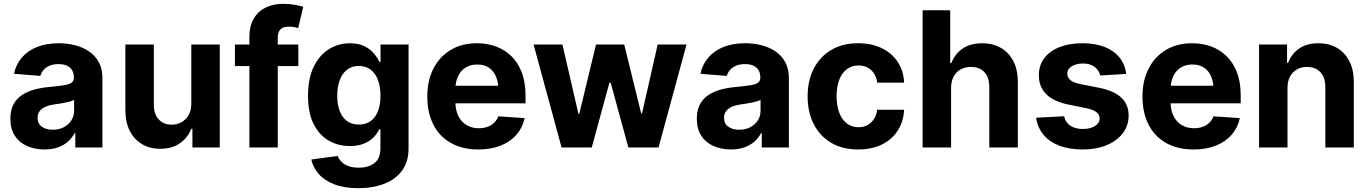

<svg xmlns="http://www.w3.org/2000/svg" viewBox="-20 -782 7259 1018"><path d="M216.2 10.4Q164.2 10.4 123 -8Q81.8 -26.3 58.4 -62.4Q35 -98.5 35 -152.3Q35 -198 51.5 -228.7Q68 -259.4 96.8 -278.3Q125.6 -297.2 162.4 -307.1Q199.1 -317 239.8 -320.7Q287.3 -325.3 316.3 -329.6Q345.2 -333.9 358.4 -342.9Q371.7 -352 371.7 -369.3V-371.7Q371.7 -394.2 362.2 -410Q352.7 -425.7 334.7 -433.9Q316.7 -442.2 291 -442.2Q263.9 -442.2 244 -434.1Q224.1 -426 211.6 -411.9Q199.1 -397.8 193.9 -379.5L54.1 -390.8Q64.7 -440.6 95.9 -477Q127.1 -513.3 176.7 -533Q226.3 -552.7 291.6 -552.7Q337 -552.7 378.5 -542.1Q420 -531.4 452.6 -509.1Q485.3 -486.7 504.2 -451.7Q523 -416.7 523 -368.2V0H379.3V-76H375.4Q362.1 -50.5 340.2 -31.1Q318.3 -11.7 287.5 -0.7Q256.7 10.4 216.2 10.4ZM259.4 -94.1Q292.8 -94.1 318.3 -107.5Q343.8 -120.9 358.3 -143.7Q372.9 -166.5 372.9 -194.9V-252.7Q366 -248.4 353.6 -244.6Q341.2 -240.8 325.9 -237.8Q310.6 -234.8 295.6 -232.5Q280.5 -230.3 268.2 -228.5Q241.3 -224.7 221.3 -216.1Q201.4 -207.4 190.3 -193.1Q179.3 -178.8 179.3 -157.4Q179.3 -126.3 201.8 -110.2Q224.3 -94.1 259.4 -94.1Z M994.3 -232V-545.9H1145.3V0H1000.2V-99.2H994.3Q976 -51.6 933.3 -22.1Q890.7 7.3 829.3 6.8Q774.5 6.8 732.9 -17.7Q691.3 -42.3 668 -88.3Q644.7 -134.4 644.7 -198V-545.9H795.7V-224.6Q795.7 -177 821.6 -148.8Q847.5 -120.6 890.6 -121.1Q917.8 -121.1 941.3 -133.6Q964.8 -146.1 979.6 -170.8Q994.3 -195.6 994.3 -232Z M1561.7 -545.9V-431.8H1225.6V-545.9ZM1302.3 0V-585.4Q1302.3 -644.5 1325.6 -683.7Q1348.8 -722.9 1389.3 -742.3Q1429.7 -761.7 1480.9 -761.7Q1515.9 -761.7 1545.1 -756.2Q1574.2 -750.6 1587.9 -746.5L1561.1 -633.2Q1552.1 -635.9 1539.4 -638.4Q1526.7 -640.8 1512.5 -640.8Q1479.5 -640.8 1466.1 -625.3Q1452.7 -609.8 1452.7 -581.8V0Z M1879.8 215.8Q1806.3 215.8 1753.9 195.8Q1701.4 175.7 1670.5 141.2Q1639.6 106.6 1630.8 63.7L1770.4 44.9Q1776.7 61.5 1790.4 75.7Q1804.2 89.8 1827.1 98.4Q1850.1 107 1883.3 107Q1932.5 107 1964.7 83.2Q1997 59.4 1997 3.3V-96.5H1990.3Q1980.7 -74.2 1960.6 -53.8Q1940.5 -33.4 1909.5 -20.5Q1878.4 -7.6 1834.7 -7.6Q1773.4 -7.6 1723.2 -36.4Q1673 -65.1 1643.1 -124.1Q1613.2 -183.1 1613.2 -273.6Q1613.2 -366.7 1643.6 -428.7Q1674 -490.6 1724.4 -521.7Q1774.8 -552.7 1834.9 -552.7Q1880.5 -552.7 1911.5 -537.4Q1942.6 -522 1962.1 -499Q1981.5 -476.1 1991.7 -453.7H1997.6V-545.9H2146.2V5.7Q2146.2 75.1 2112.1 121.9Q2077.9 168.8 2017.9 192.3Q1957.8 215.8 1879.8 215.8ZM1882.7 -121.5Q1919.4 -121.5 1944.9 -139.7Q1970.3 -157.9 1983.8 -192.2Q1997.4 -226.5 1997.4 -274.4Q1997.4 -322.4 1984 -357.8Q1970.7 -393.2 1945.2 -412.8Q1919.6 -432.4 1882.7 -432.4Q1845.3 -432.4 1819.7 -412.2Q1794.1 -392 1781.1 -356.4Q1768.1 -320.8 1768.1 -274.4Q1768.1 -227.7 1781.2 -193.3Q1794.3 -158.8 1820 -140.1Q1845.7 -121.5 1882.7 -121.5Z M2516.2 10.5Q2432.3 10.5 2371.4 -23.6Q2310.5 -57.7 2278 -120.8Q2245.5 -183.9 2245.5 -270.3Q2245.5 -354.6 2278 -418.1Q2310.4 -481.6 2369.6 -517.2Q2428.8 -552.7 2509 -552.7Q2563.2 -552.7 2610 -535.5Q2656.8 -518.3 2692 -483.7Q2727.1 -449.2 2746.8 -397.3Q2766.4 -345.3 2766.4 -275.6V-234.2H2305.7V-327.5H2693.2L2622.7 -303.1Q2622.7 -344.9 2610 -375.5Q2597.3 -406.2 2572.3 -423.1Q2547.3 -440 2510.2 -440Q2473 -440 2447.3 -423Q2421.5 -406 2408 -376.5Q2394.5 -347.1 2394.5 -309V-243Q2394.5 -198.8 2410 -167.3Q2425.5 -135.7 2453.5 -118.9Q2481.5 -102.1 2518.6 -102.1Q2543.7 -102.1 2564.2 -109.3Q2584.8 -116.5 2599.6 -130.7Q2614.5 -144.8 2622.1 -165.2L2761.7 -155.9Q2751.1 -105.5 2718.7 -68Q2686.3 -30.6 2635 -10Q2583.7 10.5 2516.2 10.5Z M2957.5 0 2809.1 -545.9H2962L3046.8 -178.9H3051.5L3140.1 -545.9H3289.7L3379.4 -181.1H3384.1L3467.1 -545.9H3620L3471.6 0H3311.6L3217.9 -343.4H3211.2L3117.5 0Z M3855.9 10.4Q3803.8 10.4 3762.6 -8Q3721.5 -26.3 3698 -62.4Q3674.6 -98.5 3674.6 -152.3Q3674.6 -198 3691.1 -228.7Q3707.6 -259.4 3736.4 -278.3Q3765.2 -297.2 3802 -307.1Q3838.8 -317 3879.5 -320.7Q3927 -325.3 3955.9 -329.6Q3984.9 -333.9 3998.1 -342.9Q4011.3 -352 4011.3 -369.3V-371.7Q4011.3 -394.2 4001.9 -410Q3992.4 -425.7 3974.4 -433.9Q3956.3 -442.2 3930.7 -442.2Q3903.5 -442.2 3883.6 -434.1Q3863.8 -426 3851.3 -411.9Q3838.8 -397.8 3833.6 -379.5L3693.8 -390.8Q3704.4 -440.6 3735.6 -477Q3766.8 -513.3 3816.4 -533Q3865.9 -552.7 3931.2 -552.7Q3976.7 -552.7 4018.2 -542.1Q4059.7 -531.4 4092.3 -509.1Q4124.9 -486.7 4143.8 -451.7Q4162.7 -416.7 4162.7 -368.2V0H4018.9V-76H4015Q4001.8 -50.5 3979.8 -31.1Q3957.9 -11.7 3927.1 -0.7Q3896.4 10.4 3855.9 10.4ZM3899 -94.1Q3932.4 -94.1 3958 -107.5Q3983.5 -120.9 3998 -143.7Q4012.5 -166.5 4012.5 -194.9V-252.7Q4005.7 -248.4 3993.3 -244.6Q3980.9 -240.8 3965.6 -237.8Q3950.3 -234.8 3935.2 -232.5Q3920.1 -230.3 3907.8 -228.5Q3881 -224.7 3861 -216.1Q3841 -207.4 3830 -193.1Q3818.9 -178.8 3818.9 -157.4Q3818.9 -126.3 3841.5 -110.2Q3864 -94.1 3899 -94.1Z M4530.3 10.5Q4446.5 10.5 4386.4 -25.2Q4326.3 -61 4294.2 -124.4Q4262.1 -187.7 4262.1 -270.7Q4262.1 -354.5 4294.5 -417.9Q4326.9 -481.3 4387 -517Q4447.1 -552.7 4529.9 -552.7Q4601.3 -552.7 4654.9 -526.8Q4708.5 -500.9 4739.6 -454Q4770.8 -407 4773.8 -343.8H4631.2Q4627.2 -371 4614.5 -391.5Q4601.7 -412 4580.9 -423.4Q4560.1 -434.8 4532 -434.8Q4497 -434.8 4470.9 -415.8Q4444.8 -396.9 4430.3 -360.5Q4415.8 -324.2 4415.8 -272.5Q4415.8 -220.6 4430.1 -183.6Q4444.4 -146.6 4470.6 -127Q4496.8 -107.4 4532 -107.4Q4558.2 -107.4 4579 -118.5Q4599.7 -129.5 4613.4 -150.2Q4627.1 -171 4631.2 -200.2H4773.8Q4770.5 -137.5 4740.1 -90Q4709.7 -42.5 4656.4 -16Q4603.1 10.5 4530.3 10.5Z M5022.8 -315.2V0H4871.8V-727.5H5018.1V-448.8H5024.7Q5043.5 -497.2 5084.6 -525Q5125.7 -552.7 5187.8 -552.7Q5244.6 -552.7 5287.1 -528Q5329.5 -503.3 5353.1 -457.4Q5376.7 -411.4 5376.7 -347.3V0H5225.3V-320.3Q5225.3 -370.8 5199.7 -399Q5174 -427.1 5127.6 -427.1Q5096.9 -427.1 5073.2 -413.8Q5049.5 -400.5 5036.1 -375.6Q5022.8 -350.8 5022.8 -315.2Z M5951.4 -390 5813.5 -381.8Q5809.7 -399.2 5797.9 -413.6Q5786.1 -428 5767.2 -436.7Q5748.2 -445.3 5721.7 -445.3Q5686.5 -445.3 5662.7 -430.6Q5638.9 -415.9 5638.9 -391.8Q5638.9 -372 5654.2 -358.1Q5669.6 -344.2 5707.4 -336.3L5806.6 -316.8Q5885.8 -301 5925 -264.6Q5964.1 -228.3 5964.1 -169.3Q5964.1 -115.4 5932.8 -75Q5901.6 -34.5 5846.8 -12Q5792.1 10.5 5721.3 10.5Q5648.9 10.5 5596.1 -9.9Q5543.4 -30.4 5512.2 -68.1Q5481 -105.9 5473.8 -157.8L5622.1 -165.6Q5629.2 -132.5 5655.2 -115.4Q5681.2 -98.2 5721.5 -98.2Q5761.1 -98.2 5785.6 -113.9Q5810.2 -129.5 5810.2 -153.3Q5810.2 -174.2 5793.1 -187.5Q5776 -200.8 5740.2 -208.2L5645.9 -227.3Q5566 -243.7 5527.1 -282.7Q5488.1 -321.7 5488.1 -382.8Q5488.1 -435.6 5516.8 -473.6Q5545.6 -511.6 5597.6 -532.2Q5649.6 -552.7 5719.3 -552.7Q5788.2 -552.7 5837.6 -532.9Q5887.1 -513 5916.1 -476.6Q5945.1 -440.2 5951.4 -390Z M6308.2 10.5Q6224.3 10.5 6163.4 -23.6Q6102.5 -57.7 6070 -120.8Q6037.5 -183.9 6037.5 -270.3Q6037.5 -354.6 6070 -418.1Q6102.4 -481.6 6161.6 -517.2Q6220.8 -552.7 6301 -552.7Q6355.2 -552.7 6402 -535.5Q6448.8 -518.3 6484 -483.7Q6519.1 -449.2 6538.8 -397.3Q6558.4 -345.3 6558.4 -275.6V-234.2H6097.7V-327.5H6485.2L6414.6 -303.1Q6414.6 -344.9 6402 -375.5Q6389.3 -406.2 6364.3 -423.1Q6339.3 -440 6302.1 -440Q6265 -440 6239.3 -423Q6213.5 -406 6200 -376.5Q6186.5 -347.1 6186.5 -309V-243Q6186.5 -198.8 6202 -167.3Q6217.5 -135.7 6245.5 -118.9Q6273.5 -102.1 6310.5 -102.1Q6335.6 -102.1 6356.2 -109.3Q6376.8 -116.5 6391.6 -130.7Q6406.4 -144.8 6414.1 -165.2L6553.7 -155.9Q6543.1 -105.5 6510.7 -68Q6478.3 -30.6 6427 -10Q6375.7 10.5 6308.2 10.5Z M6806.4 -315.2V0H6655.5V-545.9H6804.1V-448.8H6809.6Q6828 -497 6868.4 -524.9Q6908.8 -552.7 6969.9 -552.7Q7026.9 -552.7 7069.1 -527.9Q7111.3 -503.1 7134.7 -457Q7158 -410.9 7158 -347.3V0H7007V-320.3Q7007 -370.2 6981.2 -398.7Q6955.5 -427.1 6910 -427.1Q6879.6 -427.1 6856.2 -413.8Q6832.8 -400.5 6819.6 -375.6Q6806.4 -350.8 6806.4 -315.2Z"/></svg>

Font: Inter V
Style: 
Weight: 400
Designer: Rasmus Andersson
Foundry: rsms
Version: Version 4.000;git-a3f224843